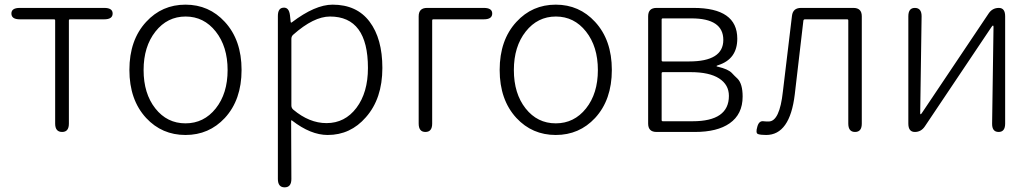

<svg xmlns="http://www.w3.org/2000/svg" viewBox="-20 -567 4439 825"><path d="M247 0Q217 0 217 -36V-479Q217 -484 212 -484H65Q29 -484 29 -509Q29 -533 65 -533H428Q464 -533 464 -509Q464 -484 428 -484H281Q276 -484 276 -479V-36Q276 0 247 0Z M608 -60Q536 -138 536 -266.5Q536 -395 608 -473Q676 -547 777 -547Q878 -547 946 -473Q1018 -395 1018 -266.5Q1018 -138 946 -60Q878 13 777 13Q676 13 608 -60ZM647.5 -101Q698 -37 777 -37Q856 -37 907 -101Q958 -165 958 -266Q958 -367 907 -431.5Q856 -496 777.5 -496Q699 -496 648 -431.5Q597 -367 597 -266Q597 -165 647.5 -101Z M1203 238Q1174 238 1174 202V-498Q1174 -533 1198 -534Q1222 -536 1226 -501L1229 -473Q1230 -468 1234 -471Q1334 -547 1409 -547Q1513 -547 1568 -474Q1623 -401 1623 -275Q1623 -143 1552 -63Q1486 13 1388 13Q1315 13 1235 -49Q1231 -52 1231 -47L1232 202Q1232 238 1203 238ZM1383 -38Q1462 -38 1511.5 -103.5Q1561 -169 1561 -275Q1561 -496 1398 -496Q1328 -496 1240 -418Q1232 -411 1232 -400V-114Q1232 -103 1240 -96Q1309 -38 1383 -38Z M1808 0Q1779 0 1779 -36V-497Q1779 -533 1815 -533H2059Q2095 -533 2095 -509Q2095 -484 2059 -484H1842Q1837 -484 1837 -479V-36Q1837 0 1808 0Z M2199 -60Q2127 -138 2127 -266.5Q2127 -395 2199 -473Q2267 -547 2368 -547Q2469 -547 2537 -473Q2609 -395 2609 -266.5Q2609 -138 2537 -60Q2469 13 2368 13Q2267 13 2199 -60ZM2238.5 -101Q2289 -37 2368 -37Q2447 -37 2498 -101Q2549 -165 2549 -266Q2549 -367 2498 -431.5Q2447 -496 2368.5 -496Q2290 -496 2239 -431.5Q2188 -367 2188 -266Q2188 -165 2238.5 -101Z M2801 0Q2765 0 2765 -36V-497Q2765 -533 2801 -533H2960Q3148 -533 3148 -401Q3148 -313 3066 -287Q3059 -285 3059 -283Q3059 -281 3066 -280Q3108 -270 3124 -254Q3136 -241 3149 -229Q3171 -207 3171 -152Q3171 -76 3115 -37Q3062 0 2966 0ZM2823 -51Q2823 -46 2828 -46H2956Q3112 -46 3112 -155Q3112 -203 3070 -230Q3028 -257 2948 -257H2828Q2823 -257 2823 -252ZM2823 -308Q2823 -303 2828 -303H2941Q3088 -303 3088 -395.5Q3088 -488 2951 -488H2828Q2823 -488 2823 -483Z M3272 13Q3248 13 3237 9Q3226 5 3234 -22Q3241 -49 3261 -46Q3266 -45 3283 -45Q3330 -45 3344 -174L3383 -499Q3387 -533 3422 -533H3647Q3683 -533 3683 -497V-36Q3683 0 3654 0Q3625 0 3625 -36V-479Q3625 -484 3620 -484H3439Q3433 -484 3432 -478L3395 -161Q3374 13 3272 13Z M3911 0Q3883 0 3883 -36V-497Q3883 -533 3911 -533Q3940 -533 3940 -497L3934 -81Q3934 -76 3936 -76Q3938 -76 3943 -84L4228 -509Q4244 -533 4272 -533Q4299 -533 4299 -497V-36Q4299 0 4271 0Q4242 0 4243 -37L4249 -452Q4249 -457 4246.5 -457Q4244 -457 4239 -449L3954 -24Q3938 0 3911 0Z"/></svg>

Font: Resource Han Rounded CN Light
Style: Regular
Weight: 300
Designer: Cyano Hao (round all glyphs); Ryoko NISHIZUKA 西塚涼子 (kana, bopomofo & ideographs); Paul D. Hunt (Latin, Greek & Cyrillic)
Foundry: Cyano Hao
Version: 0.990